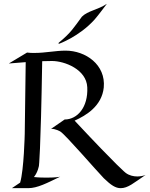

<svg xmlns="http://www.w3.org/2000/svg" viewBox="-20 -980 780 1001"><path d="M521 -524C532 -643 426 -716 322 -716C269 -716 217 -704 160 -704C146 -704 132 -704 121 -706L26 -649L114 -656C113 -544 109 -283 109 -283C109 -283 105 -95 85 -28L42 1H127C175 1 226 -26 294 -59C291 -58 271 -54 226 -54C207 -54 185 -54 157 -57C178 -83 183 -116 183 -116C183 -116 192 -175 200 -661C218 -661 236 -662 251 -662C317 -662 431 -618 435 -525C440 -419 382 -357 317 -357L246 -308C269 -310 295 -294 295 -294C321 -278 484 -89 521 -51C559 -14 583 1 609 1C647 1 677 -26 739 -68C730 -64 713 -60 696 -60C676 -60 653 -65 635 -79C635 -79 599 -105 369 -351C429 -378 511 -427 521 -524ZM740 -69C739 -69 739 -68 739 -68C739 -68 739 -69 740 -69ZM537 -960C489 -928 438 -924 407 -893C366 -838 352 -811 286 -757C285 -756 286 -751 286 -751C286 -751 392 -788 473 -878C491 -898 537 -960 537 -960Z"/></svg>

Font: Quintessential
Style: Regular
Weight: 400
Designer: Astigmatic (AOETI)
Foundry: Astigmatic (AOETI)
Version: Version 1.000